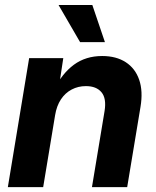

<svg xmlns="http://www.w3.org/2000/svg" viewBox="-20 -768 642 788"><path d="M206.1 -294.9 157.2 0H12.2L99.6 -529.3H239.7L219.2 -394L200.7 -398.4Q234.9 -466.8 283.4 -502.4Q332 -538.1 399.4 -538.1Q457 -538.1 496.1 -512.7Q535.2 -487.3 551.3 -440.4Q567.4 -393.6 556.6 -329.1L502 0H357.4L409.2 -312.5Q417.5 -364.3 396.5 -389.4Q375.5 -414.6 332.5 -414.6Q300.8 -414.6 274.2 -400.6Q247.6 -386.7 230 -360.1Q212.4 -333.5 206.1 -294.9ZM308.6 -595.2 220.2 -747.6H358.9L410.6 -595.2Z"/></svg>

Font: Inter 24pt
Style: Bold Italic
Weight: 700
Italic angle: -9.3988°
Version: Version 4.001;git-66647c0bb